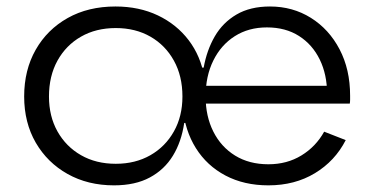

<svg xmlns="http://www.w3.org/2000/svg" viewBox="-20 -562 1150 592"><path d="M331.5 9.5Q251 9.5 188.5 -25.5Q126 -60.5 90.2 -122.2Q54.5 -184 54.5 -264.5Q54.5 -346 90 -408.5Q125.5 -471 188.8 -506.5Q252 -542 336 -542Q409 -542 466.8 -514.5Q524.5 -487 561.8 -438Q599 -389 610 -324L559 -183H548Q539.5 -125 513.2 -82Q487 -39 442 -14.8Q397 9.5 331.5 9.5ZM337 -57Q397.5 -57 443.8 -83.5Q490 -110 516.2 -156.8Q542.5 -203.5 542.5 -264.5Q542.5 -327.5 516.2 -375Q490 -422.5 443.8 -449Q397.5 -475.5 337 -475.5Q276 -475.5 229.8 -449Q183.5 -422.5 157.2 -375Q131 -327.5 131 -264.5Q131 -203.5 157.2 -156.8Q183.5 -110 229.8 -83.5Q276 -57 337 -57ZM807.5 9.5Q732.5 9.5 675.2 -20.8Q618 -51 584 -105.2Q550 -159.5 543.5 -231L596.5 -353.5H608Q617.5 -407 642.2 -449.8Q667 -492.5 709.2 -517.2Q751.5 -542 812.5 -542Q882.5 -542 938.5 -507Q994.5 -472 1027 -410Q1059.5 -348 1059.5 -267Q1059.5 -261.5 1059.5 -255Q1059.5 -248.5 1058.5 -242.5H986.5Q987.5 -248.5 988 -255.8Q988.5 -263 988.5 -272.5Q988.5 -332 966 -378.2Q943.5 -424.5 902 -451Q860.5 -477.5 803 -477.5Q746.5 -477.5 704 -450.5Q661.5 -423.5 637.8 -375.5Q614 -327.5 614 -264.5Q614 -203.5 637.8 -156.2Q661.5 -109 705 -82.2Q748.5 -55.5 807.5 -55.5Q865 -55.5 909.5 -82.8Q954 -110 979.5 -156L1046 -130Q1013 -65.5 951 -28Q889 9.5 807.5 9.5ZM587 -242.5V-297.5H1036.5L1058.5 -242.5Z"/></svg>

Font: Hepta Slab ExtraLight
Style: Regular
Weight: 400
Version: Version 1.102